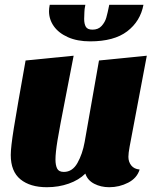

<svg xmlns="http://www.w3.org/2000/svg" viewBox="-20 -763 649 803"><path d="M517 -107Q517 -86 529 -71Q541 -56 564 -54Q553 -18 516 1Q479 20 437 20Q402 20 374 5.5Q346 -9 337 -37Q310 -10 267.5 5Q225 20 176 20Q106 20 65.5 -13Q25 -46 25 -115Q25 -147 38 -228Q51 -309 87 -510L288 -530L255 -360Q229 -228 220.5 -176Q212 -124 212 -96Q212 -72 219 -58Q226 -44 247 -44Q283 -44 304 -81.5Q325 -119 334 -169L394 -510L594 -530L522 -149Q517 -122 517 -107ZM333 -713 332 -684Q332 -663 339 -651Q346 -639 367 -639Q391 -639 405 -654.5Q419 -670 424.5 -689Q430 -708 437 -743H580Q567 -674 512 -632Q457 -590 357 -590Q303 -590 264 -607.5Q225 -625 205 -653.5Q185 -682 185 -716Q185 -728 188 -743H337Q333 -724 333 -713Z"/></svg>

Font: Sansita ExtraBold Italic
Style: Regular
Weight: 800
Italic angle: -11°
Designer: Pablo Cosgaya
Foundry: Omnibus-Type
Version: Version 1.006